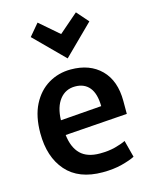

<svg xmlns="http://www.w3.org/2000/svg" viewBox="-125 -909 791 1006"><g transform="rotate(-15 271.0 -406.0)"><path d="M178 -829 124 -765 282 -607 442 -765 386 -829 282 -739ZM506 -246V-316Q506 -426 445.5 -486.5Q385 -547 282 -547Q215 -547 160.5 -514.5Q106 -482 74 -419.5Q42 -357 42 -265Q42 -136 109 -59.5Q176 17 306 17Q365 17 411 5Q457 -7 482 -20L458 -112Q436 -101 400 -91.5Q364 -82 317 -82Q248 -82 212 -117.5Q176 -153 168 -222ZM387 -320 164 -303Q166 -375 197.5 -415Q229 -455 281 -455Q331 -455 358.5 -421.5Q386 -388 387 -320Z"/></g></svg>

Font: Repo DemiBold
Style: Regular
Weight: 600
Designer: Stefan Peev
Foundry: Context Ltd
Version: Version 1.502